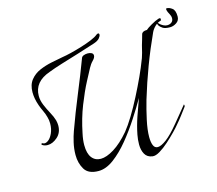

<svg xmlns="http://www.w3.org/2000/svg" viewBox="-86 -669 891 788"><g transform="rotate(-15 359.0 -274.5)"><path d="M67 -145Q54 -145 45 -151Q41 -153 43 -156.5Q45 -160 49 -157Q58 -152 70 -160Q82 -168 90.5 -186.5Q99 -205 99 -228Q99 -243 95 -256Q91 -271 84.5 -284.5Q78 -298 73 -312Q67 -329 64.5 -343Q62 -357 62 -370Q62 -402 78 -422Q94 -442 118.5 -452.5Q143 -463 170 -468.5Q197 -474 219 -478Q233 -480 255.5 -485.5Q278 -491 302.5 -498.5Q327 -506 347.5 -514.5Q368 -523 377 -531Q382 -534 384 -534Q389 -534 389 -528Q389 -522 382 -513.5Q375 -505 358 -499Q322 -487 282.5 -475Q243 -463 209 -452.5Q175 -442 152 -433Q83 -409 83 -349Q83 -330 91.5 -309.5Q100 -289 110.5 -270Q121 -251 126 -234Q129 -222 129 -212Q129 -181 108.5 -163Q88 -145 67 -145ZM241 12Q198 12 182 -14.5Q166 -41 166 -76Q166 -102 172 -128Q178 -154 185 -173Q211 -245 240 -315Q269 -385 295 -454Q297 -460 305 -463Q313 -466 322 -466Q331 -466 338 -462.5Q345 -459 345 -451Q345 -442 334 -431Q328 -425 324 -419Q320 -413 316 -406Q309 -393 289.5 -356Q270 -319 249.5 -267Q229 -215 217 -155Q211 -128 211 -106Q211 -70 225 -52Q239 -34 263 -34Q287 -34 319.5 -54Q352 -74 387 -115Q404 -136 424.5 -169.5Q445 -203 465 -242Q485 -281 502 -318Q519 -355 529 -382Q531 -386 532 -389.5Q533 -393 534 -396Q539 -411 542 -425Q545 -439 552 -461Q555 -472 558.5 -484Q562 -496 582 -496Q588 -502 607 -513Q626 -524 639 -528Q641 -529 643 -529Q649 -529 648.5 -524Q648 -519 646 -518Q633 -515 621.5 -504Q610 -493 604 -480Q547 -356 506 -220Q495 -182 486 -140.5Q477 -99 477 -69Q477 -47 482.5 -33.5Q488 -20 501 -20Q515 -20 538 -37Q561 -54 594 -94L649 -161Q649 -162 649.5 -161.5Q650 -161 650 -160Q652 -155 650 -152Q638 -136 626 -120Q614 -104 600 -88Q593 -79 576.5 -62Q560 -45 540.5 -27.5Q521 -10 502 1.5Q483 13 470 11Q448 8 438.5 -9Q429 -26 429 -50Q429 -60 430 -70.5Q431 -81 433 -91Q440 -127 452.5 -163.5Q465 -200 478 -235Q458 -200 430.5 -157.5Q403 -115 371.5 -76.5Q340 -38 306.5 -13Q273 12 241 12ZM677 -482Q656 -482 646 -488.5Q636 -495 631 -503Q629 -508 628 -512.5Q627 -517 629 -517Q630 -517 632 -513.5Q634 -510 641 -504Q655 -493 668 -493Q679 -493 686.5 -499Q694 -505 694 -516Q694 -525 689 -534Q682 -546 680.5 -553.5Q679 -561 683 -561Q694 -561 706 -552Q718 -543 718 -517Q718 -500 704.5 -491Q691 -482 677 -482Z"/></g></svg>

Font: Grey Qo
Style: Regular
Weight: 400
Designer: Robert E. Leuschke
Foundry: Robert E. Leuschke
Version: Version 2.010